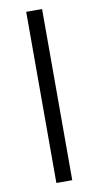

<svg xmlns="http://www.w3.org/2000/svg" viewBox="-88 -675 435 848"><g transform="rotate(-10 129.5 -251.0)"><path d="M93.8 132.8V-634.8H165V132.8Z"/></g></svg>

Font: Abhaya Libre
Style: Bold
Weight: 700
Designer: Pushpananda Ekanayake, Sol Matas, Pathum Egodawatta
Foundry: Mooniak
Version: Version 1.050 ; ttfautohint (v1.6)